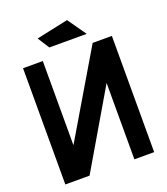

<svg xmlns="http://www.w3.org/2000/svg" viewBox="-155 -979 946 1087"><g transform="rotate(-20 317.5 -435.5)"><path d="M49.8 0V-700.2H168.9V-192.9L469.2 -700.2H585V0H465.8V-460L195.8 0ZM185.1 -830.1 377 -871.1 455.1 -759.8H230Z"/></g></svg>

Font: Cakra Normal
Style: Regular
Weight: 400
Designer: Lucia Kollert, Vojtech Kollert
Foundry: OoM Type
Version: Version 1.000;Glyphs 3.1.1 (3148)